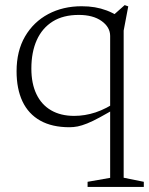

<svg xmlns="http://www.w3.org/2000/svg" viewBox="-20 -489 586 753"><path d="M103 -220Q103 -161.5 122.8 -120Q142.5 -78.5 180.2 -56.5Q218 -34.5 271 -34.5Q313 -34.5 354.8 -48.2Q396.5 -62 443 -93.5V-69.5Q400.5 -44.5 371.5 -28.8Q342.5 -13 321.8 -4.8Q301 3.5 284.8 6.8Q268.5 10 252.5 10Q184 10 137.8 -16Q91.5 -42 68.2 -91.2Q45 -140.5 45 -209.5Q45 -289 78.2 -346Q111.5 -403 169.2 -433.8Q227 -464.5 300 -464.5Q328 -464.5 351.8 -460.5Q375.5 -456.5 398.8 -447.8Q422 -439 447 -423.5L410.5 -417L469 -469L483 -464L465 -369V208L544 224V244H323.5V224L412 208.5V-348Q412 -382.5 378.5 -406.5Q345 -430.5 289 -430.5Q228 -430.5 186.8 -404.8Q145.5 -379 124.2 -331.8Q103 -284.5 103 -220Z"/></svg>

Font: Newsreader Light
Style: Regular
Weight: 300
Designer: Hugues Gentile
Foundry: Production Type
Version: Version 1.003